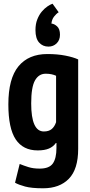

<svg xmlns="http://www.w3.org/2000/svg" viewBox="-20 -802 483 1034"><path d="M401 0Q401 109 351 160.5Q301 212 212 212Q150 212 115 202.5Q80 193 61 182L86 81Q108 90 133.5 98Q159 106 194 106Q245 106 264.5 78.5Q284 51 284 -5V-32H281Q267 -12 243.5 -2Q220 8 183 8Q104 8 64.5 -51.5Q25 -111 25 -240Q25 -379 79.5 -445Q134 -511 235 -511Q289 -511 332 -502.5Q375 -494 401 -482ZM216 -94Q243 -94 258.5 -107Q274 -120 282 -144V-394Q271 -399 257.5 -402Q244 -405 226 -405Q189 -405 168.5 -369Q148 -333 148 -245Q148 -94 216 -94ZM303 -615Q303 -586 285 -568.5Q267 -551 241 -551Q210 -551 190.5 -573Q171 -595 171 -640Q171 -673 181 -698Q191 -723 205.5 -740Q220 -757 235.5 -767.5Q251 -778 263 -782L296 -736Q283 -728 271 -712.5Q259 -697 257 -675Q272 -674 287.5 -660Q303 -646 303 -615Z"/></svg>

Font: PT Sans Narrow
Style: Bold
Weight: 700
Width: 3
Designer: A.Korolkova, O.Umpeleva, V.Yefimov
Foundry: ParaType Ltd
Version: Version 2.003W OFL